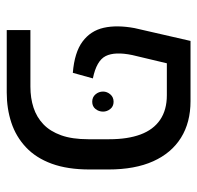

<svg xmlns="http://www.w3.org/2000/svg" viewBox="-28 -572 599 584"><g transform="rotate(90 272.0 -279.5)"><path d="M71 0V-72H243Q278 -72 307 -81.5Q336 -91 357.5 -111.5Q379 -132 391 -165.5Q403 -199 403 -248V-312Q403 -368 388.5 -407Q374 -446 344 -466.5Q314 -487 269 -487H172L147 -382Q136 -329 150 -301Q164 -273 218 -262L201 -201Q139 -206 106 -230.5Q73 -255 64 -295Q55 -335 65 -389L104 -559H287Q352 -559 398.5 -530Q445 -501 470 -445.5Q495 -390 495 -309V-252Q495 -185 477.5 -137Q460 -89 427.5 -58.5Q395 -28 352.5 -14Q310 0 261 0ZM289 -325Q303 -325 311 -315Q319 -305 319 -293Q319 -280 311 -270Q303 -260 289 -260Q275 -260 266.5 -270Q258 -280 258 -293Q258 -305 266.5 -315Q275 -325 289 -325Z"/></g></svg>

Font: Assistant ExtraLight Medium
Style: Regular
Weight: 500
Version: Version 3.000